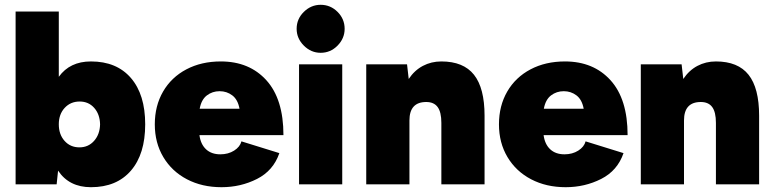

<svg xmlns="http://www.w3.org/2000/svg" viewBox="-20 -768 3223 800"><path d="M45 -720H225V-448Q271 -512 359 -512Q466 -512 525.5 -443Q585 -374 585 -250Q585 -126 525.5 -57Q466 12 359 12Q268 12 222 -57L216 0H45ZM311 -154Q348 -154 372 -181Q396 -208 397 -250Q396 -292 372.5 -318.5Q349 -345 312 -345Q274 -345 249.5 -318.5Q225 -292 225 -250Q225 -208 249 -181Q273 -154 311 -154Z M625 -250Q625 -327 659.5 -386.5Q694 -446 756.5 -479Q819 -512 900 -512Q1019 -512 1090 -433.5Q1161 -355 1161 -205H811Q816 -167 838.5 -146Q861 -125 898 -125Q931 -125 955.5 -140.5Q980 -156 986 -179L1144 -130Q1119 -57 1051 -22.5Q983 12 903 12Q822 12 759 -21Q696 -54 660.5 -113.5Q625 -173 625 -250ZM978 -315Q971 -353 948 -370.5Q925 -388 895 -388Q865 -388 842 -370.5Q819 -353 812 -315Z M1226 -500H1406V0H1226ZM1216 -648Q1216 -689 1246 -718.5Q1276 -748 1316 -748Q1357 -748 1386.5 -718.5Q1416 -689 1416 -648Q1416 -608 1386.5 -578Q1357 -548 1316 -548Q1276 -548 1246 -578Q1216 -608 1216 -648Z M1506 -500H1676L1683 -439Q1707 -475 1742 -493.5Q1777 -512 1819 -512Q1911 -512 1955 -456.5Q1999 -401 1999 -286V0H1819V-256Q1819 -301 1803.5 -322Q1788 -343 1756 -343Q1686 -343 1686 -266V0H1506Z M2059 -250Q2059 -327 2093.5 -386.5Q2128 -446 2190.5 -479Q2253 -512 2334 -512Q2453 -512 2524 -433.5Q2595 -355 2595 -205H2245Q2250 -167 2272.5 -146Q2295 -125 2332 -125Q2365 -125 2389.5 -140.5Q2414 -156 2420 -179L2578 -130Q2553 -57 2485 -22.5Q2417 12 2337 12Q2256 12 2193 -21Q2130 -54 2094.5 -113.5Q2059 -173 2059 -250ZM2412 -315Q2405 -353 2382 -370.5Q2359 -388 2329 -388Q2299 -388 2276 -370.5Q2253 -353 2246 -315Z M2650 -500H2820L2827 -439Q2851 -475 2886 -493.5Q2921 -512 2963 -512Q3055 -512 3099 -456.5Q3143 -401 3143 -286V0H2963V-256Q2963 -301 2947.5 -322Q2932 -343 2900 -343Q2830 -343 2830 -266V0H2650Z"/></svg>

Font: Oak Sans Black
Style: Regular
Weight: 900
Designer: Erik Kennedy, Walven
Foundry: Erik Kennedy, Walven
Version: Version 1.000